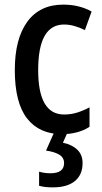

<svg xmlns="http://www.w3.org/2000/svg" viewBox="-20 -570 441 830"><path d="M249 10Q150 10 97 -58Q44 -126 44 -267Q44 -402 98 -476Q152 -550 253 -550Q290 -550 321 -542Q352 -534 376 -520L347 -440Q325 -451 302 -457.5Q279 -464 257 -464Q145 -464 145 -267Q145 -75 257 -75Q287 -75 314 -83.5Q341 -92 367 -106V-22Q343 -6 312.5 2Q282 10 249 10ZM337 135Q337 185 304 212.5Q271 240 208 240Q171 240 149 233V172Q171 179 198 179Q257 179 257 135Q257 111 236 98.5Q215 86 179 81L215 0H273L252 47Q291 55 314 77Q337 99 337 135Z"/></svg>

Font: Noto Sans Arabic UI Cn Md
Style: Regular
Weight: 500
Width: 3
Designer: Monotype Design Team, Nadine Chahine and Nizar Qandah
Foundry: Monotype Imaging Inc.
Version: Version 2.010; ttfautohint (v1.8.4.7-5d5b)